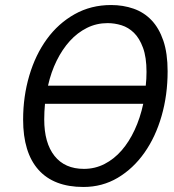

<svg xmlns="http://www.w3.org/2000/svg" viewBox="-20 -732 691 764"><path d="M72 -256Q72 -348 96.5 -431Q121 -514 166.5 -576.5Q212 -639 277 -675.5Q342 -712 422 -712Q470 -712 511.5 -697.5Q553 -683 583 -651.5Q613 -620 630 -570Q647 -520 647 -448Q647 -354 623 -270.5Q599 -187 554.5 -124Q510 -61 448.5 -24.5Q387 12 312 12Q194 12 133 -56.5Q72 -125 72 -256ZM156 -257Q156 -163 197 -111.5Q238 -60 314 -60Q358 -60 396 -79.5Q434 -99 464 -133.5Q494 -168 516 -215.5Q538 -263 550 -319H159Q156 -287 156 -257ZM408 -640Q364 -640 326 -621Q288 -602 258 -569Q228 -536 205.5 -490.5Q183 -445 171 -391H560Q563 -418 563 -446Q563 -504 549 -542Q535 -580 513 -601.5Q491 -623 463.5 -631.5Q436 -640 408 -640Z"/></svg>

Font: PT Sans
Style: Italic
Weight: 400
Italic angle: -12°
Designer: A.Korolkova, O.Umpeleva, V.Yefimov
Foundry: ParaType Ltd
Version: Version 2.003W OFL